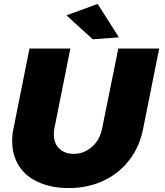

<svg xmlns="http://www.w3.org/2000/svg" viewBox="-20 -948 840 977"><path d="M709 -296 790 -701H582L500 -296C492 -256 475 -224 448 -201C421 -177 390 -165 355 -165C324 -165 300 -174 282 -192C263 -209 254 -234 254 -265C254 -275 255 -285 257 -296L338 -701H130L49 -296C44 -275 42 -253 42 -230C42 -181 54 -139 77 -103C100 -67 134 -39 178 -20C221 -1 272 9 330 9C396 9 455 -4 508 -29C561 -54 604 -89 639 -135C674 -180 697 -234 709 -296ZM477 -928 318 -870 452 -748 585 -758Z"/></svg>

Font: Argentum Sans ExtraBold
Style: Italic
Weight: 800
Italic angle: -11.3°
Designer: Julieta Ulanovsky
Foundry: Julieta Ulanovsky
Version: Version 5.001;February 15, 2019;FontCreator 11.5.0.2425 64-b